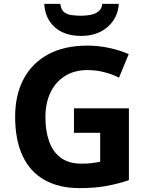

<svg xmlns="http://www.w3.org/2000/svg" viewBox="-20 -959 764 989"><path d="M361 -401H644V-31Q588 -12 527.5 -1Q467 10 390 10Q284 10 209.5 -32Q135 -74 96.5 -156Q58 -238 58 -358Q58 -470 101.5 -552Q145 -634 228 -679Q311 -724 431 -724Q488 -724 543 -712Q598 -700 643 -680L593 -559Q560 -576 518 -587Q476 -598 430 -598Q364 -598 315.5 -568Q267 -538 240.5 -483.5Q214 -429 214 -355Q214 -285 233 -231Q252 -177 293 -146.5Q334 -116 400 -116Q432 -116 454.5 -119Q477 -122 496 -126V-275H361ZM592 -939Q587 -866 534 -820Q481 -774 398 -774Q312 -774 262 -819Q212 -864 208 -939H291Q294 -911 308.5 -898Q323 -885 347 -881.5Q371 -878 399 -878Q423 -878 446.5 -882.5Q470 -887 487 -900Q504 -913 507 -939Z"/></svg>

Font: Noto Sans Sora Sompeng
Style: Bold
Weight: 700
Designer: Monotype Design Team. David Williams.
Foundry: Monotype Imaging Inc.
Version: Version 2.101